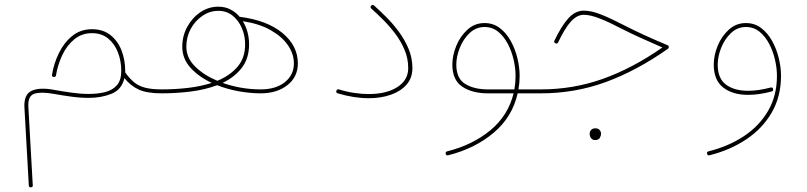

<svg xmlns="http://www.w3.org/2000/svg" viewBox="-20 -406 3392 807"><path d="M366.7 -283.2Q413.6 -283.2 444.6 -258.3Q475.6 -233.4 491 -193.4Q506.3 -153.3 506.3 -107.9Q506.3 -104.5 506.3 -101.6Q524.4 -76.2 543.2 -60.5Q562 -44.9 589.4 -37.6Q616.7 -30.3 659.7 -30.3H660.2Q668.5 -30.3 668.5 -22Q668.5 -13.7 660.2 -13.7H659.7Q598.1 -13.7 563.7 -29.3Q529.3 -44.9 502.9 -77.6Q491.7 -29.3 449 -12Q406.2 5.4 353.5 5.4Q316.9 5.4 278.1 0Q239.3 -5.4 204.6 -11.7Q151.9 -21 124.3 -12Q96.7 -2.9 99.1 42L117.7 372.6Q118.7 381.3 109.4 381.3Q101.1 381.3 101.1 373.5L82.5 43Q80.6 -10.7 114.5 -25.1Q148.4 -39.6 207.5 -28.3Q242.2 -22 280.3 -16.6Q318.4 -11.2 353.5 -11.2Q391.1 -11.2 422.1 -19Q453.1 -26.9 471.4 -47.9Q489.7 -68.8 489.7 -107.9Q489.7 -149.4 475.8 -185.5Q461.9 -221.7 434.6 -244.1Q407.2 -266.6 366.7 -266.6Q323.7 -266.6 292.2 -240.7Q260.7 -214.8 241.7 -174.3Q222.7 -133.8 215.3 -89.4Q214.4 -82.5 207 -82.5Q196.8 -82.5 198.7 -92.3Q206.5 -140.1 228 -183.8Q249.5 -227.5 284.2 -255.4Q318.8 -283.2 366.7 -283.2Z M651.9 -22Q651.9 -30.3 660.2 -30.3Q716.3 -30.3 770.5 -36.6Q824.7 -43 870.1 -57.6Q816.9 -82 781.5 -120.4Q746.1 -158.7 746.1 -210Q746.1 -254.4 766.8 -292.7Q787.6 -331.1 822 -354.5Q856.4 -377.9 897.9 -377.9Q926.3 -377.9 948.7 -366.2Q971.2 -354.5 987.3 -335.4Q1102.5 -320.8 1167.2 -267.3Q1231.9 -213.9 1231.9 -139.6Q1231.9 -82.5 1188 -48.1Q1144 -13.7 1075.7 -13.7Q1032.2 -13.7 984.1 -22.2Q936 -30.8 892.6 -47.9Q841.8 -28.8 781.2 -21.2Q720.7 -13.7 660.2 -13.7Q651.9 -13.7 651.9 -22ZM763.2 -210Q763.2 -162.6 800.5 -126Q837.9 -89.4 893.6 -66.4Q945.8 -87.9 978 -125Q1010.3 -162.1 1010.3 -219.7Q1010.3 -255.9 996.6 -287.8Q982.9 -319.8 957.8 -340.1Q932.6 -360.4 897.9 -360.4Q861.8 -360.4 831.1 -339.6Q800.3 -318.8 781.7 -284.7Q763.2 -250.5 763.2 -210ZM1026.9 -219.7Q1026.9 -160.2 996.1 -120.6Q965.3 -81.1 915.5 -57.6Q993.7 -30.3 1075.7 -30.3Q1139.6 -30.3 1177.5 -60.8Q1215.3 -91.3 1215.3 -139.6Q1215.3 -179.7 1189.9 -216.3Q1164.6 -252.9 1116.7 -279.8Q1068.8 -306.6 1000.5 -316.9Q1026.9 -273.4 1026.9 -219.7Z M1394 -24.9Q1397 -32.2 1404.3 -30.3Q1437.5 -20 1469.2 -15.4Q1501 -10.7 1529.8 -10.7Q1604.5 -10.7 1650.1 -40Q1695.8 -69.3 1695.8 -119.6Q1695.8 -160.2 1680.2 -197Q1664.6 -233.9 1640.1 -265.9Q1615.7 -297.9 1589.1 -324.2Q1562.5 -350.6 1540.5 -370.1Q1534.7 -375.5 1540 -381.8Q1545.9 -388.7 1552.2 -382.8Q1575.2 -362.3 1602.8 -335Q1630.4 -307.6 1655.5 -273.9Q1680.7 -240.2 1697 -201.4Q1713.4 -162.6 1713.4 -119.6Q1713.4 -78.6 1689 -50.5Q1664.6 -22.5 1622.8 -7.8Q1581.1 6.8 1529.8 6.8Q1468.3 6.8 1399.4 -13.7Q1391.1 -16.1 1394 -24.9Z M2030.3 -13.7Q1965.3 -13.7 1923.3 -41.5Q1881.3 -69.3 1881.3 -134.3Q1881.3 -172.9 1897.7 -213.1Q1914.1 -253.4 1944.6 -281.2Q1975.1 -309.1 2016.6 -309.1Q2053.2 -309.1 2080.8 -288.1Q2108.4 -267.1 2127 -233.4Q2145.5 -199.7 2154.8 -161.1Q2164.1 -122.6 2164.1 -87.4Q2164.1 -58.1 2159.2 -30.3H2254.4Q2262.7 -30.3 2262.7 -22Q2262.7 -13.7 2254.4 -13.7H2155.8Q2133.3 86.4 2054.2 152.6Q1975.1 218.8 1863.8 246.6Q1855.5 249 1853.5 240.7Q1851.1 231.9 1859.9 230Q1965.8 203.6 2040.8 141.8Q2115.7 80.1 2138.7 -13.7ZM2030.3 -30.3H2142.1Q2147 -58.1 2147 -87.4Q2147 -119.1 2138.9 -154.5Q2130.9 -189.9 2114.5 -221.4Q2098.1 -252.9 2073.7 -272.7Q2049.3 -292.5 2016.6 -292.5Q1980.5 -292.5 1953.6 -266.8Q1926.8 -241.2 1912.4 -204.6Q1897.9 -168 1897.9 -134.3Q1897.9 -76.2 1935.3 -53.2Q1972.7 -30.3 2030.3 -30.3Z M2433.6 -361.3Q2465.8 -361.3 2507.3 -344.7Q2548.8 -328.1 2606.9 -297.9Q2643.1 -279.3 2687.3 -259Q2731.4 -238.8 2786.1 -215.8Q2791 -213.9 2791 -208Q2791 -203.6 2787.1 -200.7Q2654.8 -107.9 2525.4 -60.8Q2396 -13.7 2254.4 -13.7Q2245.6 -13.7 2245.6 -22Q2245.6 -30.3 2254.4 -30.3Q2388.7 -30.3 2512.9 -74.2Q2637.2 -118.2 2764.2 -206.5Q2714.8 -228 2674.1 -246.3Q2633.3 -264.6 2599.1 -282.2Q2541 -312.5 2501.2 -328.1Q2461.4 -343.8 2433.6 -343.8Q2405.8 -343.8 2380.4 -316.4Q2355 -289.1 2326.2 -228.5Q2322.3 -220.2 2314.5 -224.1Q2306.6 -228 2310.5 -235.4Q2339.4 -296.4 2368.7 -328.9Q2397.9 -361.3 2433.6 -361.3ZM2458.5 154.8Q2458.5 147 2464.6 140.1Q2470.7 133.3 2482.9 133.3Q2496.1 133.3 2502.4 143.1Q2506.3 148.9 2506.3 155.8Q2506.3 164.6 2501 173.6Q2495.6 182.6 2481.4 182.6Q2472.2 182.6 2467 177.7Q2461.9 172.9 2460 166.5Q2458.5 161.1 2458.5 154.8Z M3115.2 -309.1Q3151.9 -309.1 3179.4 -288.1Q3207 -267.1 3225.6 -233.4Q3244.1 -199.7 3253.4 -161.1Q3262.7 -122.6 3262.7 -87.4Q3262.7 -0.5 3223.9 66.7Q3185.1 133.8 3117.4 179.2Q3049.8 224.6 2962.4 246.6Q2954.1 249 2952.1 240.7Q2949.7 231.9 2958.5 230Q3042.5 209 3107.2 166Q3171.9 123 3208.7 59.3Q3245.6 -4.4 3245.6 -87.4Q3245.6 -119.1 3237.5 -154.5Q3229.5 -189.9 3213.1 -221.4Q3196.8 -252.9 3172.4 -272.7Q3147.9 -292.5 3115.2 -292.5Q3079.1 -292.5 3052.2 -266.8Q3025.4 -241.2 3011 -204.6Q2996.6 -168 2996.6 -134.3Q2996.6 -76.2 3031.5 -50.3Q3066.4 -24.4 3124 -24.4Q3167 -24.4 3219.2 -38.1Q3227.5 -40.5 3229.5 -31.7Q3231 -23.4 3223.1 -21.5Q3170.4 -7.3 3124 -7.3Q3059.1 -7.3 3019.5 -38.3Q2980 -69.3 2980 -134.3Q2980 -172.9 2996.3 -213.1Q3012.7 -253.4 3043.2 -281.2Q3073.7 -309.1 3115.2 -309.1Z"/></svg>

Font: Mikhak Thin
Style: Regular
Weight: 100
Designer: Amin Abedi
Version: Version 3.3